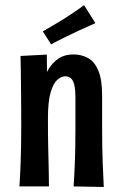

<svg xmlns="http://www.w3.org/2000/svg" viewBox="-20 -736 480 757"><path d="M389.2 1.2 270.2 -1Q271.8 -25.2 273 -47.6Q274.2 -70 275.1 -94.6Q276 -119.2 276.7 -150.9Q277.4 -182.6 277.4 -226.6Q277.4 -243.8 277.4 -262Q277.4 -280.2 277.4 -302.3Q277.4 -324.4 277.4 -351.8Q277.4 -380.8 273.4 -399.3Q269.4 -417.8 260.5 -426.5Q251.6 -435.2 237 -435.2Q221.8 -435.2 206.1 -421.6Q190.4 -408 179.7 -372Q169 -336 169 -268.8L128 -244.6Q128 -286.4 132.2 -326.6Q136.4 -366.8 146 -402.1Q155.6 -437.4 172 -464.2Q188.4 -491 212.3 -506.2Q236.2 -521.4 269 -521.4Q301.2 -521.4 326.9 -507.3Q352.6 -493.2 367.6 -457.9Q382.6 -422.6 382.6 -359.8Q382.6 -325.4 382.6 -304.3Q382.6 -283.2 382.6 -267.3Q382.6 -251.4 382.6 -231.8Q382.6 -185.8 383.3 -152.7Q384 -119.6 384.9 -94.6Q385.8 -69.6 387 -47Q388.2 -24.4 389.2 1.2ZM56.6 -1Q58.2 -26.2 59.4 -49.3Q60.6 -72.4 61.5 -98.8Q62.4 -125.2 63.1 -160.4Q63.8 -195.6 63.8 -246Q63.8 -314.2 63.1 -369.4Q62.4 -424.6 62 -462.5Q61.6 -500.4 61 -515.4L164.6 -520.8Q165.2 -504.8 165.1 -468.6Q165 -432.4 165.9 -381.2Q166.8 -330 169 -268.8Q169 -203.8 170 -156.9Q171 -110 172 -73.6Q173 -37.2 173 -1ZM181.6 -561 148.8 -612.2Q161.6 -619.4 174.8 -627.3Q188 -635.2 201.7 -643.3Q215.4 -651.4 229 -659.6Q243.2 -668.8 257.1 -677.9Q271 -687 284.9 -696.7Q298.8 -706.4 311.6 -715.6L356 -644.8Q340.2 -637.6 324.5 -630.5Q308.8 -623.4 293.7 -616.8Q278.6 -610.2 264 -602.6Q250 -596 235.9 -589.1Q221.8 -582.2 208.4 -575.3Q195 -568.4 181.6 -561Z"/></svg>

Font: Truculenta
Style: Regular
Weight: 400
Designer: Ivan Castro, Eva Sanz & Omnibus-Type Team
Foundry: Omnibus-Type
Version: Version 1.002